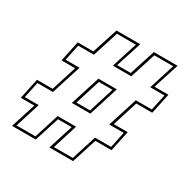

<svg xmlns="http://www.w3.org/2000/svg" viewBox="-157 -848 987 997"><g transform="rotate(30 336.0 -350.0)"><path d="M41 0 88.5 -149H7.5L33.5 -272H127.5L175 -423H93.5L119.5 -546H213.5L263 -700H405.5L356 -546H437.5L487 -700H629.5L580 -546H663.5L637.5 -423H541.5L494 -272H577.5L551.5 -149H454.5L407 0H265L312.5 -149H230.5L183 0ZM250.5 -258.5 307 -436.5H417.5L361.5 -258.5ZM270 -272H352L399 -423H317.5ZM60 -13.5H173.5L220.5 -162.5H331L284.5 -13.5H397.5L444.5 -162.5H541L561.5 -258.5H474.5L531 -436.5H627L647.5 -532.5H562L611 -686.5H497.5L448.5 -532.5H338L387 -686.5H273.5L224.5 -532.5H130.5L110 -436.5H193.5L137 -258.5H44L23.5 -162.5H107Z"/></g></svg>

Font: Tourney Thin Thin
Style: Italic
Weight: 250
Italic angle: -12°
Version: Version 1.015